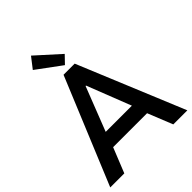

<svg xmlns="http://www.w3.org/2000/svg" viewBox="-263 -1090 1226 1226"><g transform="rotate(-45 350.5 -476.5)"><path d="M299.8 -719.7H400.4L698.2 0H571.3L503.4 -168.9H196.8L128.9 0H2ZM182.6 -879.9 239.3 -953.1 399.4 -808.6 349.6 -756.8ZM468.8 -271.5 352.5 -569.3H348.6L232.4 -271.5Z"/></g></svg>

Font: Reddit Sans Strawberry SemiBold
Style: Regular
Weight: 600
Designer: Stephen Hutchings
Foundry: Reddit
Version: Version 1.013